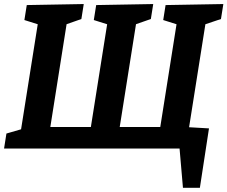

<svg xmlns="http://www.w3.org/2000/svg" viewBox="-22 -724 1109 936"><path d="M869.9 191.6 852.2 -13.2 874 0H-2.2L9.3 -73L97.6 -98.6L78.3 -78.3L164.3 -620.5L179.8 -600.2L96.9 -626.3L108.5 -699.3L386.3 -704.3L374.7 -631.3L288.2 -600.9L305 -621.2L218.8 -76.1L207 -104.9H450L416.4 -76.1L502.7 -620.5L517.9 -600.2L435.3 -626.3L446.9 -699.3L725 -704.3L713.4 -631.3L626.2 -600.9L643.4 -621.2L557.1 -76.4L545 -104.9H786.7L754.8 -76.4L841 -621.2L856.3 -600.2L773.7 -626.3L785.2 -699.3L1066.8 -704.3L1055.2 -631.3L964.6 -600.9L981.8 -621.9L895.2 -74.8L880 -104.9L996.8 -98.1L952.4 191.6Z"/></svg>

Font: Bitter Thin
Style: Italic
Weight: 100
Italic angle: -9°
Designer: Sol Matas, and Bitter project Authors
Foundry: Sol Matas
Version: Version 2.002